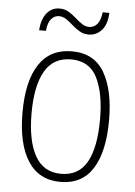

<svg xmlns="http://www.w3.org/2000/svg" viewBox="-52 -753 567 804"><g transform="rotate(5 231.0 -351.5)"><path d="M413 -265Q413 -133 368 -61.5Q323 10 232 10Q142 10 95.5 -62Q49 -134 49 -266Q49 -398 95.5 -468.5Q142 -539 233 -539Q327 -539 370 -465Q413 -391 413 -265ZM87 -266Q87 -151 122.5 -87.5Q158 -24 232 -24Q306 -24 340.5 -85.5Q375 -147 375 -266Q375 -375 342.5 -440Q310 -505 233 -505Q158 -505 122.5 -443Q87 -381 87 -266ZM88 -615Q92 -663 113 -688Q134 -713 166 -713Q188 -713 204.5 -703Q221 -693 235.5 -680Q250 -667 264.5 -657Q279 -647 296 -647Q316 -647 329.5 -663Q343 -679 347 -713H375Q373 -664 350.5 -639.5Q328 -615 296 -615Q275 -615 258 -625Q241 -635 226.5 -648Q212 -661 197.5 -671Q183 -681 166 -681Q148 -681 134 -665.5Q120 -650 117 -615Z"/></g></svg>

Font: Noto Sans Khmer Condensed ExtraLight
Style: Regular
Weight: 200
Width: 3
Designer: Danh Hong and the Monotype Design Team
Foundry: Monotype Imaging Inc.
Version: Version 2.004; ttfautohint (v1.8.4.7-5d5b)